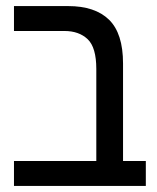

<svg xmlns="http://www.w3.org/2000/svg" viewBox="-20 -612 518 632"><path d="M297 0V-385Q297 -456 268.5 -483Q240 -510 192 -510H26V-592H204Q293 -592 339 -547Q385 -502 385 -403V0ZM26 0V-82H460V0Z"/></svg>

Font: Noto Sans Hebrew SemiCondensed
Style: Regular
Weight: 400
Width: 4
Designer: Monotype Design Team
Foundry: Monotype Imaging Inc.
Version: Version 2.003